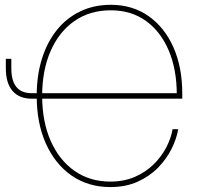

<svg xmlns="http://www.w3.org/2000/svg" viewBox="-20 -757 843 787"><path d="M432.1 9.8Q341.8 9.8 273.9 -37.1Q206.1 -84 168.2 -168.2Q130.4 -252.4 130.4 -364.3Q130.4 -447.8 151.9 -516.1Q173.3 -584.5 213.1 -634Q252.9 -683.6 309.1 -710.4Q365.2 -737.3 434.1 -737.3Q523.4 -737.3 589.4 -690.7Q655.3 -644 691.2 -562.3Q727.1 -480.5 727.1 -374V-352.5H145.5V-375H714.4L704.6 -370.1Q704.6 -471.7 671.9 -549.3Q639.2 -627 578.6 -670.9Q518.1 -714.8 434.1 -714.8Q348.1 -714.8 284.9 -670.7Q221.7 -626.5 187.3 -547.4Q152.8 -468.3 152.8 -364.3Q152.8 -258.8 187.7 -179.7Q222.7 -100.6 285.4 -56.6Q348.1 -12.7 432.1 -12.7Q488.3 -12.7 532.7 -32Q577.1 -51.3 609.4 -83Q641.6 -114.7 661.4 -152.6Q681.2 -190.4 687.5 -227.5H710.4Q704.1 -189 683.6 -147.5Q663.1 -106 628.4 -70.3Q593.8 -34.7 544.7 -12.5Q495.6 9.8 432.1 9.8ZM3.9 -516.1H26.4V-477.1Q26.4 -442.9 35.6 -420.2Q44.9 -397.5 63.5 -386.2Q82 -375 109.9 -375H136.7V-352.5H109.9Q58.6 -352.5 31.2 -384.5Q3.9 -416.5 3.9 -477.1Z"/></svg>

Font: Inter 17pt Thin
Style: Regular
Weight: 250
Version: Version 4.001;git-66647c0bb